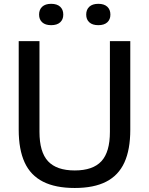

<svg xmlns="http://www.w3.org/2000/svg" viewBox="-20 -950 760 980"><path d="M361.5 9.5Q263 9.5 199.5 -22.8Q136 -55 105.8 -120.8Q75.5 -186.5 75.5 -288V-740H181.5V-277Q181.5 -174 225.2 -127Q269 -80 361.5 -80Q454 -80 497.5 -127Q541 -174 541 -277V-740H645V-288Q645 -186.5 615 -120.8Q585 -55 522.2 -22.8Q459.5 9.5 361.5 9.5ZM482 -821.5Q452 -821.5 436 -836Q420 -850.5 420 -875.5Q420 -901 436 -915.8Q452 -930.5 482 -930.5Q511.5 -930.5 527.5 -915.8Q543.5 -901 543.5 -875.5Q543.5 -850.5 527.5 -836Q511.5 -821.5 482 -821.5ZM241 -821.5Q211.5 -821.5 195.5 -836Q179.5 -850.5 179.5 -875.5Q179.5 -901 195.5 -915.8Q211.5 -930.5 241 -930.5Q271 -930.5 287 -915.8Q303 -901 303 -875.5Q303 -850.5 287 -836Q271 -821.5 241 -821.5Z"/></svg>

Font: Encode Sans SC Medium
Style: Regular
Weight: 500
Version: Version 3.002